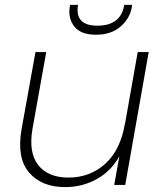

<svg xmlns="http://www.w3.org/2000/svg" viewBox="-20 -756 663 785"><path d="M588 -543 492 0H447L468 -117Q434 -56 375 -23.5Q316 9 247 9Q150 9 99 -50.5Q48 -110 68 -227L125 -543H169L113 -230Q96 -133 136 -81.5Q176 -30 260 -30Q348 -30 410.5 -86.5Q473 -143 491 -252V-249L543 -543ZM519 -727Q511 -680 472.5 -647Q434 -614 372 -614Q311 -614 284.5 -647Q258 -680 265 -727L267 -736H299Q285 -651 378 -651Q474 -651 488 -736H520Z"/></svg>

Font: Poppins ExtraLight
Style: Italic
Weight: 275
Italic angle: -10°
Designer: Ninad Kale (Devanagari), Jonny Pinhorn (Latin)
Foundry: Indian Type Foundry
Version: Version 3.200;PS 1.000;hotconv 16.6.54;makeotf.lib2.5.65590